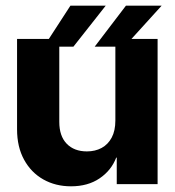

<svg xmlns="http://www.w3.org/2000/svg" viewBox="-20 -654 620 682"><path d="M389.8 -226.2V-515.6H539.8V0H394.7V-94.1H392.8Q375.3 -48.5 333.7 -20.4Q292.1 7.8 232.2 7.8Q177.2 7.8 133.8 -16.7Q90.3 -41.3 65.5 -86.8Q40.6 -132.2 40.6 -194.7V-515.6H190.6V-221.1Q190.6 -170.6 217 -143.4Q243.4 -116.2 288.7 -116.2Q318.1 -116.2 340.8 -128.4Q363.5 -140.6 376.7 -165.1Q389.8 -189.6 389.8 -226.2ZM316.4 -488.3 427.3 -633.8H554.1L422.1 -488.3ZM135.7 -488.3 230.1 -633.8H355.5L240.8 -488.3Z"/></svg>

Font: Inter Display V
Style: Regular
Weight: 400
Designer: Rasmus Andersson
Foundry: rsms
Version: Version 3.015;git-src